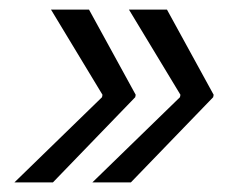

<svg xmlns="http://www.w3.org/2000/svg" viewBox="-20 -440 521 399"><path d="M355 -243 248 -420H327L424 -243L423 -238L252 -61H172L354 -238ZM193 -243 86 -420H165L262 -243L261 -238L90 -61H10L192 -238Z"/></svg>

Font: Quattrocento Sans
Style: Italic
Weight: 400
Designer: Pablo Impallari
Foundry: Pablo Impallari, Igino Marini, Brenda Gallo
Version: Version 2.000